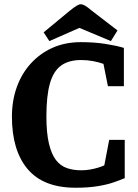

<svg xmlns="http://www.w3.org/2000/svg" viewBox="-20 -864 646 902"><path d="M335 18Q184 18 110 -69.5Q36 -157 36 -316Q36 -391 59 -455Q82 -519 125.5 -566.5Q169 -614 228 -640Q287 -666 360 -666Q424 -666 477 -657.5Q530 -649 562 -639V-459H487L466 -564Q443 -572 416.5 -577Q390 -582 361 -582Q303 -582 267 -556Q231 -530 214.5 -472Q198 -414 198 -317Q198 -239 210 -189Q222 -139 243 -112Q264 -85 294 -74.5Q324 -64 361 -64Q383 -64 403 -67.5Q423 -71 439.5 -76Q456 -81 470 -87L493 -207H566V-27Q547 -19 516 -8Q485 3 440 10.5Q395 18 335 18ZM212 -671 185 -712 307 -813Q328 -830 340 -837Q352 -844 359 -844Q368 -844 379.5 -837.5Q391 -831 411 -814L532 -721L501 -671L353 -733Z"/></svg>

Font: Faustina Light
Style: Bold
Weight: 700
Version: Version 1.200